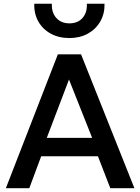

<svg xmlns="http://www.w3.org/2000/svg" viewBox="-20 -984 734 1004"><path d="M10.7 0 282.6 -700H403.8L682.8 0H556.7L492.1 -166.9H195.4L133.3 0ZM224.7 -263.2H461.8L340.8 -568.2ZM343.2 -785Q287.4 -785 245.4 -808.1Q203.4 -831.1 180.5 -871.6Q157.6 -912 159.2 -964.5H251.1Q249.2 -918.4 274.5 -890.1Q299.7 -861.9 343.2 -861.9Q386.7 -861.9 411.6 -890.1Q436.5 -918.4 434.1 -964.5H526.6Q527.9 -912.7 504.6 -872.1Q481.3 -831.5 439.4 -808.2Q397.4 -785 343.2 -785Z"/></svg>

Font: Geologica-Sharp
Style: Regular
Weight: 100
Designer: Sindre Bremnes, Frode Helland
Foundry: Monokrom Skriftforlag AS
Version: Version 1.010;gftools[0.9.28]